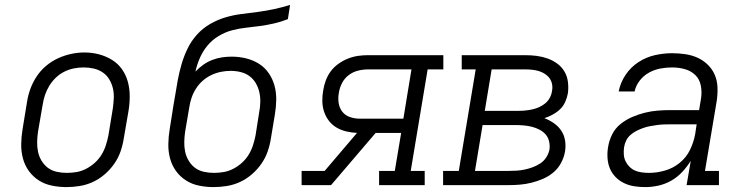

<svg xmlns="http://www.w3.org/2000/svg" viewBox="-20 -755 3040 783"><path d="M251 8Q221 8 191.5 2Q162 -4 138 -19.5Q114 -35 97.5 -58Q81 -81 73.5 -109Q66 -137 66.5 -167.5Q67 -198 72 -228L90 -338Q94 -365 103.5 -391.5Q113 -418 129 -442.5Q145 -467 167.5 -486Q190 -505 216 -517Q242 -529 269.5 -535Q297 -541 324 -541Q355 -541 383.5 -533.5Q412 -526 436.5 -511Q461 -496 477.5 -472.5Q494 -449 501.5 -421Q509 -393 509 -362.5Q509 -332 504 -302L485 -192Q481 -165 472 -138.5Q463 -112 446.5 -88Q430 -64 407.5 -44.5Q385 -25 359 -13Q333 -1 305.5 3.5Q278 8 251 8ZM252 -50Q273 -50 293 -53.5Q313 -57 332 -67Q351 -77 367 -91.5Q383 -106 394 -124Q405 -142 411.5 -162Q418 -182 422 -202L440 -312Q443 -333 444 -354Q445 -375 440.5 -394.5Q436 -414 425.5 -431.5Q415 -449 398.5 -460Q382 -471 362 -475.5Q342 -480 321 -480Q301 -480 281 -476Q261 -472 242 -462.5Q223 -453 207.5 -438Q192 -423 181 -405Q170 -387 163.5 -367.5Q157 -348 154 -328L135 -218Q132 -198 131.5 -177Q131 -156 135 -136.5Q139 -117 149.5 -99.5Q160 -82 175.5 -70.5Q191 -59 211 -54.5Q231 -50 252 -50Z M851 8Q821 8 791.5 2Q762 -4 738 -19.5Q714 -35 697.5 -58Q681 -81 673.5 -109Q666 -137 666.5 -167.5Q667 -198 672 -228L687 -323Q689 -334 690.5 -344Q692 -354 694 -364Q699 -396 705 -428.5Q711 -461 720.5 -493.5Q730 -526 745 -557Q760 -588 783.5 -614Q807 -640 837.5 -657.5Q868 -675 900.5 -684.5Q933 -694 966 -698Q999 -702 1032.5 -706.5Q1066 -711 1098.5 -718Q1131 -725 1163 -735L1154 -677Q1126 -666 1098 -659.5Q1070 -653 1041 -649Q1012 -645 983.5 -642Q955 -639 926.5 -631.5Q898 -624 871.5 -608Q845 -592 826 -569Q807 -546 795 -518.5Q783 -491 777 -463Q791 -478 808.5 -490.5Q826 -503 845.5 -510.5Q865 -518 885 -521Q905 -524 925 -524Q955 -524 983.5 -517Q1012 -510 1036 -495Q1060 -480 1076 -456.5Q1092 -433 1099.5 -405.5Q1107 -378 1106.5 -348Q1106 -318 1101 -288L1085 -192Q1081 -165 1072 -138.5Q1063 -112 1046.5 -88Q1030 -64 1007.5 -44.5Q985 -25 959 -13Q933 -1 905.5 3.5Q878 8 851 8ZM852 -50Q873 -50 893 -53.5Q913 -57 932 -67Q951 -77 967 -91.5Q983 -106 994 -124Q1005 -142 1011.5 -162Q1018 -182 1022 -202L1037 -297Q1041 -318 1041.5 -339Q1042 -360 1037.5 -379.5Q1033 -399 1023 -416Q1013 -433 997.5 -444.5Q982 -456 962 -461Q942 -466 921 -466Q901 -466 881 -462Q861 -458 842 -449Q823 -440 807 -426Q791 -412 779.5 -394Q768 -376 761.5 -357Q755 -338 752 -318L735 -218Q732 -198 731.5 -177Q731 -156 735 -136.5Q739 -117 749.5 -99.5Q760 -82 775.5 -70.5Q791 -59 811 -54.5Q831 -50 852 -50Z M1210 0V-58H1304L1436 -213Q1414 -214 1392.5 -219Q1371 -224 1353 -234.5Q1335 -245 1322 -261.5Q1309 -278 1302 -298.5Q1295 -319 1294.5 -341.5Q1294 -364 1298 -386Q1301 -406 1308.5 -426.5Q1316 -447 1329 -464.5Q1342 -482 1360.5 -495Q1379 -508 1399 -516Q1419 -524 1439.5 -527Q1460 -530 1481 -530H1788V-472H1724L1655 -58H1712V0H1526V-58H1590L1616 -213H1512L1330 0ZM1448 -271H1625L1658 -472H1481Q1461 -472 1440.5 -467Q1420 -462 1402.5 -449Q1385 -436 1375 -416.5Q1365 -397 1362 -377Q1358 -356 1361 -335.5Q1364 -315 1376 -299.5Q1388 -284 1407.5 -277.5Q1427 -271 1448 -271Z M1787 0V-58H1851L1920 -472H1863V-530H2122Q2146 -530 2169 -527Q2192 -524 2213 -516.5Q2234 -509 2252 -496Q2270 -483 2281.5 -464Q2293 -445 2296 -421.5Q2299 -398 2296 -375Q2293 -358 2285.5 -340.5Q2278 -323 2264.5 -310Q2251 -297 2234.5 -288Q2218 -279 2200 -273Q2221 -265 2239 -252.5Q2257 -240 2269 -222Q2281 -204 2284.5 -181.5Q2288 -159 2284 -136Q2280 -113 2268 -90.5Q2256 -68 2237 -52Q2218 -36 2195 -26Q2172 -16 2148 -10Q2124 -4 2100.5 -2Q2077 0 2054 0ZM1957 -303H2096Q2110 -303 2124 -304.5Q2138 -306 2151.5 -309Q2165 -312 2178.5 -318Q2192 -324 2203.5 -333.5Q2215 -343 2222 -356Q2229 -369 2231 -383Q2234 -397 2231.5 -411Q2229 -425 2221.5 -435.5Q2214 -446 2202.5 -453.5Q2191 -461 2178 -465Q2165 -469 2150.5 -470.5Q2136 -472 2122 -472H1985ZM1917 -58H2054Q2070 -58 2086.5 -59Q2103 -60 2119.5 -63.5Q2136 -67 2152.5 -73Q2169 -79 2184 -89Q2199 -99 2208.5 -114.5Q2218 -130 2221 -146Q2223 -163 2219 -179.5Q2215 -196 2204.5 -207.5Q2194 -219 2179.5 -226.5Q2165 -234 2149 -238Q2133 -242 2116 -243.5Q2099 -245 2082 -245H1948Z M2611 8Q2588 8 2566 4.5Q2544 1 2524.5 -8.5Q2505 -18 2490 -33.5Q2475 -49 2467 -68.5Q2459 -88 2457.5 -111Q2456 -134 2460 -156Q2464 -182 2476.5 -207Q2489 -232 2511 -249.5Q2533 -267 2558.5 -278Q2584 -289 2610.5 -295.5Q2637 -302 2663 -304Q2689 -306 2715 -306H2831L2839 -354Q2843 -380 2838 -406Q2833 -432 2815.5 -449Q2798 -466 2773 -473Q2748 -480 2721 -480Q2697 -480 2673 -475.5Q2649 -471 2627 -459Q2605 -447 2589 -426.5Q2573 -406 2568 -382H2503Q2510 -418 2531 -449.5Q2552 -481 2583.5 -501.5Q2615 -522 2650.5 -530Q2686 -538 2721 -538Q2748 -538 2775 -534Q2802 -530 2825 -519.5Q2848 -509 2866.5 -491Q2885 -473 2895 -449.5Q2905 -426 2906 -398.5Q2907 -371 2903 -344L2855 -58H2912V0H2780L2797 -99Q2782 -75 2762 -53.5Q2742 -32 2717 -18Q2692 -4 2665 2Q2638 8 2611 8ZM2627 -50Q2659 -50 2692 -59.5Q2725 -69 2752 -91Q2779 -113 2794 -144Q2809 -175 2815 -208L2821 -248H2715Q2701 -248 2687 -247.5Q2673 -247 2659 -245Q2645 -243 2631 -240.5Q2617 -238 2603 -233Q2589 -228 2576 -221.5Q2563 -215 2551.5 -205Q2540 -195 2533.5 -181.5Q2527 -168 2525 -154Q2523 -140 2524 -125Q2525 -110 2531 -97.5Q2537 -85 2547 -75Q2557 -65 2569.5 -59.5Q2582 -54 2597 -52Q2612 -50 2627 -50Z"/></svg>

Font: Iosevka Curly Slab LtExObl
Style: Regular
Weight: 300
Width: 7
Italic angle: -9°
Monospace: yes
Designer: Belleve Invis
Foundry: Belleve Invis
Version: Version 11.1.0; ttfautohint (v1.8.3)